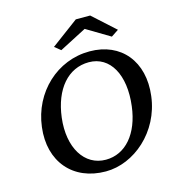

<svg xmlns="http://www.w3.org/2000/svg" viewBox="-130 -1016 1045 1137"><g transform="rotate(-15 393.0 -447.0)"><path d="M379 11C552 11 727 -137 753 -351C779 -558 661 -701 468 -701C269 -701 105 -548 80 -341C54 -134 178 11 379 11ZM208 -365C229 -535 320 -640 447 -640C577 -640 650 -511 626 -322C606 -159 518 -56 397 -56C266 -56 186 -184 208 -365ZM272 -781 309 -751 475 -837 619 -751 664 -781 527 -905H439Z"/></g></svg>

Font: TPK Tissa Web Medium
Style: Italic
Weight: 500
Italic angle: -7°
Designer: Jacques Le Bailly, Suppakit Chalermlarp | Katatrad Co.,Ltd.
Foundry: Jacques Le Bailly, Cadson Demak Co.,Ltd.
Version: Version 5.000;Glyphs 3.1.2 (3151)